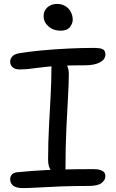

<svg xmlns="http://www.w3.org/2000/svg" viewBox="-20 -951 591 982"><path d="M80 -596Q57 -596 44.5 -607Q32 -618 32 -636Q32 -650 43 -662.5Q54 -675 80 -679Q128 -687 192 -693Q256 -699 325.5 -702.5Q395 -706 460 -706Q493 -706 506 -699Q519 -692 519 -673Q519 -647 491 -632Q463 -617 414 -617Q349 -617 302.5 -615Q256 -613 224 -610Q192 -607 168 -603.5Q144 -600 123.5 -598Q103 -596 80 -596ZM283 -56Q258 -56 242 -77Q226 -98 226 -133Q226 -220 230.5 -303Q235 -386 239 -462Q243 -538 243 -600Q243 -624 250.5 -636.5Q258 -649 276 -649Q299 -649 315.5 -627.5Q332 -606 332 -575Q332 -530 328 -458Q324 -386 319.5 -293.5Q315 -201 315 -93Q315 -56 283 -56ZM97 11Q63 11 47.5 -1.5Q32 -14 32 -34Q32 -48 40.5 -58Q49 -68 68 -70Q105 -74 141 -76.5Q177 -79 214 -81Q251 -83 290 -84Q329 -85 370.5 -85.5Q412 -86 457 -86Q482 -86 495 -81Q508 -76 513.5 -68.5Q519 -61 519 -50Q519 -30 499.5 -15Q480 0 435 0Q358 0 291.5 2.5Q225 5 175.5 8Q126 11 97 11ZM290 -794Q253 -794 228 -816Q203 -838 203 -869Q203 -896 222.5 -913.5Q242 -931 272 -931Q297 -931 315.5 -919Q334 -907 343 -888.5Q352 -870 352 -850Q352 -831 337.5 -812.5Q323 -794 290 -794Z"/></svg>

Font: Shantell Sans
Style: Regular
Weight: 400
Designer: Stephen Nixon, Anya Danilova, Shantell Martin
Foundry: Arrow Type
Version: Version 1.008;[ac192a2d6]